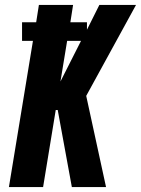

<svg xmlns="http://www.w3.org/2000/svg" viewBox="-20 -755 569 775"><path d="M16 0 113 -590H69V-665H126L137 -735H275L264 -665H331V-635L381 -735H529L328 -368L408 0H270L215 -300L213 -311H205L154 0ZM224 -426 307 -590H251Z"/></svg>

Font: Iosevka Curly Heavy
Style: Italic
Weight: 900
Italic angle: -9°
Monospace: yes
Designer: Belleve Invis
Foundry: Belleve Invis
Version: Version 22.1.2; ttfautohint (v1.8.4)